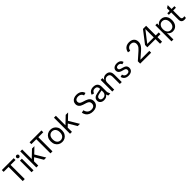

<svg xmlns="http://www.w3.org/2000/svg" viewBox="741 -3260 5998 5998"><g transform="rotate(-45 3740.0 -261.0)"><path d="M242 0V-667H331V0ZM24 -625V-705H549V-625Z M633 0V-514H718V0ZM677 -596Q653 -596 635.5 -613.5Q618 -631 618 -655Q618 -679 635.5 -696Q653 -713 677 -713Q701 -713 718 -696Q735 -679 735 -655Q735 -631 718 -613.5Q701 -596 677 -596Z M893 -154V-289H929L1165 -514H1272L1058 -308L1043 -297ZM843 0V-711H928V0ZM1183 0 1006 -300 1063 -368 1282 0Z M1467 0V-667H1556V0ZM1249 -625V-705H1774V-625Z M1984 12Q1914 12 1857.5 -20.5Q1801 -53 1768.5 -113Q1736 -173 1736 -257Q1736 -341 1768.5 -401Q1801 -461 1857.5 -493.5Q1914 -526 1984 -526Q2054 -526 2110 -493.5Q2166 -461 2199 -401Q2232 -341 2232 -257Q2232 -173 2199 -113Q2166 -53 2110 -20.5Q2054 12 1984 12ZM1984 -63Q2027 -63 2063.5 -84Q2100 -105 2122 -148Q2144 -191 2144 -257Q2144 -323 2122 -366.5Q2100 -410 2063.5 -431Q2027 -452 1984 -452Q1940 -452 1903.5 -431Q1867 -410 1845.5 -366.5Q1824 -323 1824 -257Q1824 -191 1845.5 -148Q1867 -105 1903.5 -84Q1940 -63 1984 -63Z M2382 -154V-289H2418L2654 -514H2761L2547 -308L2532 -297ZM2332 0V-711H2417V0ZM2672 0 2495 -300 2552 -368 2771 0Z M3338 17Q3262 17 3204 -8.5Q3146 -34 3109 -83.5Q3072 -133 3058 -205L3146 -226Q3157 -173 3182.5 -135.5Q3208 -98 3247 -78.5Q3286 -59 3339 -59Q3388 -59 3421 -74.5Q3454 -90 3470 -119Q3486 -148 3486 -189Q3486 -239 3459 -269Q3432 -299 3373 -318L3261 -353Q3183 -377 3144 -422.5Q3105 -468 3105 -533Q3105 -590 3133.5 -632.5Q3162 -675 3213.5 -698.5Q3265 -722 3334 -722Q3397 -722 3446.5 -703Q3496 -684 3529.5 -648Q3563 -612 3576 -561L3491 -538Q3472 -594 3432.5 -621Q3393 -648 3333 -648Q3271 -648 3235.5 -620Q3200 -592 3200 -541Q3200 -501 3224.5 -474.5Q3249 -448 3304 -430L3418 -393Q3499 -366 3540.5 -317Q3582 -268 3582 -193Q3582 -130 3553 -83Q3524 -36 3469.5 -9.5Q3415 17 3338 17Z M3829 12Q3754 12 3706.5 -28Q3659 -68 3659 -135Q3659 -201 3704 -240.5Q3749 -280 3822 -293L4032 -334V-270L3859 -236Q3805 -225 3776 -202.5Q3747 -180 3747 -139Q3747 -99 3774 -77.5Q3801 -56 3849 -56Q3890 -56 3921 -73.5Q3952 -91 3969.5 -122Q3987 -153 3987 -194V-342Q3987 -394 3958.5 -424Q3930 -454 3877 -454Q3826 -454 3796 -430Q3766 -406 3755 -362L3673 -382Q3689 -446 3742.5 -486Q3796 -526 3878 -526Q3974 -526 4023 -477Q4072 -428 4072 -340V-105L4111 0H4021L3995 -72H3994Q3970 -32 3928 -10Q3886 12 3829 12Z M4532 0V-321Q4532 -388 4500.5 -419.5Q4469 -451 4418 -451Q4358 -451 4320.5 -410.5Q4283 -370 4283 -302V0H4198V-514H4277V-433H4278Q4299 -477 4339 -501.5Q4379 -526 4437 -526Q4493 -526 4533 -504.5Q4573 -483 4595 -439.5Q4617 -396 4617 -331V0Z M4911 12Q4831 12 4777.5 -25Q4724 -62 4705 -139L4785 -161Q4798 -106 4830.5 -81.5Q4863 -57 4914 -57Q4963 -57 4989 -77.5Q5015 -98 5015 -139Q5015 -171 4997.5 -190.5Q4980 -210 4939 -222L4850 -247Q4796 -263 4765.5 -297Q4735 -331 4735 -382Q4735 -426 4758 -458.5Q4781 -491 4821.5 -508.5Q4862 -526 4914 -526Q4963 -526 5001 -513Q5039 -500 5065 -473Q5091 -446 5102 -405L5024 -380Q5009 -419 4982 -437.5Q4955 -456 4913 -456Q4868 -456 4844.5 -437.5Q4821 -419 4821 -388Q4821 -361 4837 -343.5Q4853 -326 4888 -315L4975 -290Q5013 -279 5041.5 -261.5Q5070 -244 5085.5 -215Q5101 -186 5101 -142Q5101 -94 5077.5 -59.5Q5054 -25 5011.5 -6.5Q4969 12 4911 12Z M5431 0V-104L5679 -323Q5720 -360 5744 -391Q5768 -422 5778.5 -452Q5789 -482 5789 -514Q5789 -573 5753.5 -608Q5718 -643 5653 -643Q5590 -643 5548.5 -607Q5507 -571 5494 -504L5411 -519Q5420 -581 5452 -626.5Q5484 -672 5535 -696.5Q5586 -721 5655 -721Q5726 -721 5776 -697Q5826 -673 5853 -627.5Q5880 -582 5880 -518Q5880 -475 5865 -434Q5850 -393 5817.5 -351.5Q5785 -310 5735 -266L5523 -82V-81H5915V0Z M6309 0V-232L6310 -254V-649H6309L6023 -280V-279H6335L6363 -280H6530V-203H5950V-305L6259 -705H6398V0Z M6614 200V-514H6693V-424H6694Q6712 -460 6740 -483Q6768 -506 6802 -516Q6836 -526 6870 -526Q6935 -526 6986.5 -494.5Q7038 -463 7068 -402.5Q7098 -342 7098 -257Q7098 -172 7068 -111.5Q7038 -51 6987 -19.5Q6936 12 6870 12Q6838 12 6806 2Q6774 -8 6746.5 -30Q6719 -52 6700 -87H6699V200ZM6852 -63Q6897 -63 6932 -84Q6967 -105 6988 -148.5Q7009 -192 7009 -257Q7009 -322 6988 -365Q6967 -408 6932 -430Q6897 -452 6852 -452Q6808 -452 6772 -430Q6736 -408 6714.5 -365Q6693 -322 6693 -257Q6693 -192 6714.5 -149Q6736 -106 6772 -84.5Q6808 -63 6852 -63Z M7383 10Q7316 10 7281.5 -24.5Q7247 -59 7247 -132V-631L7332 -685V-144Q7332 -104 7350 -85Q7368 -66 7402 -66Q7412 -66 7424.5 -68Q7437 -70 7452 -76V-1Q7435 4 7418.5 7Q7402 10 7383 10ZM7142 -445V-514H7456V-445Z"/></g></svg>

Font: TikTok Sans 24pt
Style: Regular
Weight: 400
Version: Version 4.000